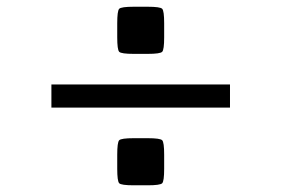

<svg xmlns="http://www.w3.org/2000/svg" viewBox="-20 -557 831 567"><path d="M375 -9.8Q337.9 -9.8 332 -15.9Q326.2 -22 326.2 -58.6V-100.1Q326.2 -136.7 332 -142.8Q337.9 -148.9 375 -148.9H416Q453.1 -148.9 459 -142.8Q464.8 -136.7 464.8 -100.1V-58.6Q464.8 -22 459 -15.9Q453.1 -9.8 416 -9.8ZM375 -397.9Q337.9 -397.9 332 -404.1Q326.2 -410.2 326.2 -446.8V-488.3Q326.2 -524.9 332 -531Q337.9 -537.1 375 -537.1H416Q453.1 -537.1 459 -531Q464.8 -524.9 464.8 -488.3V-446.8Q464.8 -410.2 459 -404.1Q453.1 -397.9 416 -397.9ZM659.2 -307.6V-239.3H131.8V-307.6Z"/></svg>

Font: Squarish Sans CT
Style: RegularSC
Weight: 400
Version: Version 0.9